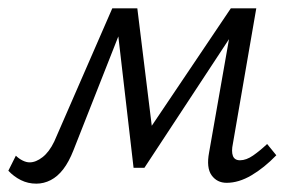

<svg xmlns="http://www.w3.org/2000/svg" viewBox="-38 -433 706 460"><path d="M505 5Q482 5 469 -13Q456 -31 463 -68L518 -381L546 -393L308 -31H282L242 -376L259 -413H291L329 -104H307L515 -413H576L520 -89Q516 -70 520 -59.5Q524 -49 537 -49Q552 -49 568.5 -60.5Q585 -72 602 -88L624 -61Q595 -31 564.5 -13Q534 5 505 5ZM49 7Q29 7 12 -1.5Q-5 -10 -18 -24L0 -60Q7 -53 16 -48.5Q25 -44 33 -44Q48 -44 64 -56.5Q80 -69 92 -94L231 -413H272L138 -73Q127 -45 113.5 -27.5Q100 -10 83.5 -1.5Q67 7 49 7Z"/></svg>

Font: Ysabeau Office
Style: Italic
Weight: 400
Italic angle: -12°
Designer: Christian Thalmann (Catharsis Fonts)
Version: Version 2.001;gftools[0.9.30]; featfreeze: tnum,lnum,ss02